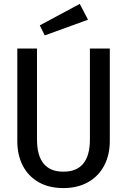

<svg xmlns="http://www.w3.org/2000/svg" viewBox="-20 -957 655 990"><path d="M546.2 -230.3Q546.2 -158.5 517.2 -103.3Q488.2 -48.2 434.1 -17.7Q380 12.8 306.7 12.8Q232.8 12.8 179.2 -17.7Q125.6 -48.2 97.4 -103.1Q69.2 -157.9 69.2 -230.3V-706.7H170.8V-237.9Q170.8 -154.9 204.9 -113.3Q239 -71.8 306.7 -71.8Q443.6 -71.8 443.6 -237.9V-706.7H546.2ZM185.1 -826.2 391.3 -936.9 433.8 -855.4 210.8 -774.4Z"/></svg>

Font: Fira Code Fixed Retina
Style: Regular
Weight: 450
Monospace: yes
Designer: Carrois Corporate, Edenspiekermann AG, Nikita Prokopov
Foundry: Carrois Corporate, Edenspiekermann AG, Nikita Prokopov
Version: Version 5.002